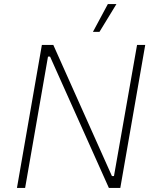

<svg xmlns="http://www.w3.org/2000/svg" viewBox="-20 -920 761 940"><path d="M63 0H103L215 -643H225L513 0H569L691 -700H651L538 -58H528L241 -700H185ZM550 -900H508L435 -764H467Z"/></svg>

Font: Fixel Display ExtraLight
Style: Italic
Weight: 200
Italic angle: -10°
Designer: AlfaBravo + MacPaw
Foundry: Kyrylo Tkachov, Marchela Mozhyna, Serhii Makarenko, Maria Weinstein, Zakhar Kryvoshyya
Version: Version 1.210;Glyphs 3.2 (3217)